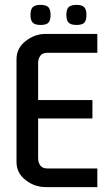

<svg xmlns="http://www.w3.org/2000/svg" viewBox="-20 -764 417 784"><path d="M377.4 0H166.5Q121.1 0 84.5 -28.8Q47.4 -57.6 47.4 -102.1V-522.5Q47.4 -566.9 84.5 -596.2Q121.6 -625.5 166.5 -625.5H377.4V-548.3H172.4Q153.3 -548.3 144.5 -536.1Q135.7 -523.9 135.7 -506.3V-355.5H357.4V-280.3H135.7V-118.2Q135.7 -100.6 144.5 -88.4Q153.3 -76.2 172.4 -76.2H377.4ZM333 -703.1Q333 -680.7 324.2 -671.4Q315.4 -662.1 292.5 -662.1Q269.5 -662.1 260.3 -671.4Q251 -680.7 251 -703.1Q251 -725.6 260.3 -734.9Q269.5 -744.1 292.5 -744.1Q315.4 -744.1 324.2 -734.4Q333 -724.6 333 -703.1ZM186.5 -703.1Q186.5 -680.7 177.7 -671.4Q168.9 -662.1 146 -662.1Q123 -662.1 113.8 -671.4Q104.5 -680.7 104.5 -703.1Q104.5 -725.6 113.8 -734.9Q123 -744.1 146 -744.1Q168.9 -744.1 177.7 -734.4Q186.5 -724.6 186.5 -703.1Z"/></svg>

Font: Uroob
Style: Regular
Weight: 400
Designer: Hussain K H
Foundry: Swanthanthra Malayalam Computing(http://smc.org.in)
Version: Version 2.0.0+20200101